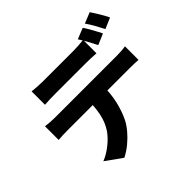

<svg xmlns="http://www.w3.org/2000/svg" viewBox="-220 -1115 1440 1440"><g transform="rotate(-45 500.0 -395.0)"><path d="M183 -761Q209 -758 239.5 -756Q270 -754 295 -754Q314 -754 347 -754Q380 -754 419 -754Q458 -754 496.5 -754Q535 -754 567 -754Q599 -754 617 -754Q644 -754 673 -756Q702 -758 729 -761V-619Q702 -621 673.5 -622Q645 -623 617 -623Q599 -623 567 -623Q535 -623 496.5 -623Q458 -623 419 -623Q380 -623 347 -623Q314 -623 295 -623Q269 -623 238 -622Q207 -621 183 -619ZM69 -505Q91 -502 117.5 -500Q144 -498 167 -498Q181 -498 220 -498Q259 -498 314 -498Q369 -498 432 -498Q495 -498 558 -498Q621 -498 676.5 -498Q732 -498 770.5 -498Q809 -498 822 -498Q838 -498 867.5 -499.5Q897 -501 917 -505V-361Q898 -363 871 -363.5Q844 -364 822 -364Q809 -364 770.5 -364Q732 -364 676.5 -364Q621 -364 558 -364Q495 -364 432 -364Q369 -364 314 -364Q259 -364 220 -364Q181 -364 167 -364Q145 -364 117 -363Q89 -362 69 -360ZM592 -427Q592 -328 574 -251Q556 -174 525 -112Q507 -77 476.5 -41Q446 -5 407 27.5Q368 60 323 83L193 -10Q244 -30 293 -69Q342 -108 372 -151Q410 -208 423.5 -277Q437 -346 437 -426ZM791 -827Q804 -809 818.5 -783.5Q833 -758 846.5 -733Q860 -708 869 -690L782 -653Q766 -684 745 -723.5Q724 -763 704 -792ZM911 -873Q924 -854 939.5 -829Q955 -804 969 -779.5Q983 -755 991 -737L905 -700Q889 -732 867 -771Q845 -810 825 -838Z"/></g></svg>

Font: Noto Sans SC Thin ExtraBold
Style: Regular
Weight: 800
Version: Version 2.004-H2;hotconv 1.0.118;makeotfexe 2.5.65603